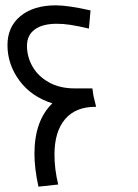

<svg xmlns="http://www.w3.org/2000/svg" viewBox="-20 -695 517 719"><path d="M340 -295H337Q263 -295 223.5 -248.5Q184 -202 184 -116Q184 -61 198 -4L124 4Q109 -64 109 -119Q109 -243 176 -308Q97 -333 52.5 -393.5Q8 -454 8 -526Q8 -595 57 -635Q106 -675 189 -675Q235 -675 319 -656L313 -588Q270 -598 243.5 -602Q217 -606 193 -606Q139 -606 110 -584.5Q81 -563 81 -523Q81 -482 102 -445.5Q123 -409 163.5 -386.5Q204 -364 259 -364H324H326L330 -336Z"/></svg>

Font: Cairo
Style: Italic
Weight: 400
Italic angle: -13°
Designer: Mohamed Gaber, Accademia di Belle Arti di Urbino and others
Foundry: Kief Type Foundry, Accademia di Belle Arti di Urbino and others
Version: Version 3.011